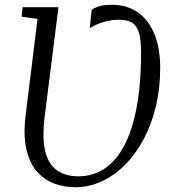

<svg xmlns="http://www.w3.org/2000/svg" viewBox="-20 -773 720 803"><path d="M295 10Q246.5 10 204.5 -6.2Q162.5 -22.5 132.5 -58Q102.5 -93.5 89.8 -151.8Q77 -210 87.5 -294L137 -694L70.5 -703L74.5 -743H224.5L167 -287Q155.5 -194.5 169.5 -139.2Q183.5 -84 219.5 -59.8Q255.5 -35.5 308.5 -35.5Q352.5 -35.5 392 -53.5Q431.5 -71.5 464 -110Q496.5 -148.5 520.2 -209.5Q544 -270.5 557 -356.2Q570 -442 570 -555Q570 -607.5 560.8 -637Q551.5 -666.5 531.8 -678.5Q512 -690.5 480 -690.5Q445 -690.5 413.8 -681.2Q382.5 -672 355.5 -655L363.5 -732Q375 -740.5 395 -746.8Q415 -753 448.5 -753Q511.5 -753 556.8 -721Q602 -689 626 -630Q650 -571 650 -490Q650 -403 631.5 -326.8Q613 -250.5 579.5 -188.5Q546 -126.5 501.5 -82.2Q457 -38 404.2 -14Q351.5 10 295 10Z"/></svg>

Font: Merriweather Light
Style: Italic
Weight: 300
Italic angle: -7.8°
Designer: Eben Sorkin
Foundry: Eben Sorkin
Version: Version 2.101